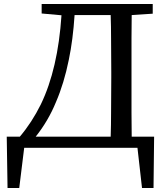

<svg xmlns="http://www.w3.org/2000/svg" viewBox="-20 -745 838 968"><path d="M541 -354V-383Q541 -469 540 -551Q540 -611 538 -669H356Q348 -545 327 -444Q303 -325 262 -230Q223 -135 160 -56H538Q540 -115 540 -176Q541 -259 541 -354ZM190 -677V-686V-725H750V-676L644 -669Q643 -611 643 -553V-176Q643 -116 644 -56H757L754 203H706H696L673 0H102L77 203H18L14 -56H80Q141 -128 186 -219Q272 -397 290 -668Z"/></svg>

Font: Early Summer Mincho Screen
Style: Regular
Weight: 400
Designer: GuiWonder
Version: Version 1.002